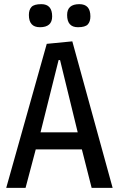

<svg xmlns="http://www.w3.org/2000/svg" viewBox="-20 -904 574 924"><path d="M179 -884Q231 -884 231 -825Q231 -773 172 -773Q119 -773 119 -832Q119 -857 131.5 -870.5Q144 -884 179 -884ZM362 -884Q415 -884 415 -825Q415 -800 402.5 -786.5Q390 -773 355 -773Q303 -773 303 -832Q303 -884 362 -884ZM328 -705 522 0H421L374 -185H152L103 0H10L205 -693ZM262 -615 175 -267H354L269 -615Z"/></svg>

Font: Magra
Style: Regular
Weight: 400
Designer: Viviana Monsalve
Foundry: Viviana Monsalve
Version: Version 1.001